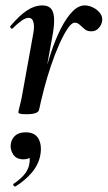

<svg xmlns="http://www.w3.org/2000/svg" viewBox="-20 -415 399 711"><path d="M125 -10 115 -11Q125 -62 138.5 -115.5Q152 -169 168.5 -219Q185 -269 205 -308.5Q225 -348 247.5 -371.5Q270 -395 294 -395Q309 -395 325 -387Q341 -379 351 -365.5Q361 -352 358 -336Q356 -323 345.5 -311Q335 -299 318 -299Q303 -299 293.5 -307Q284 -315 275.5 -323Q267 -331 257 -331Q245 -331 230 -308.5Q215 -286 199 -250Q183 -214 168.5 -171Q154 -128 143 -85.5Q132 -43 125 -10ZM78 8Q60 8 54 6Q48 4 48 1Q48 -3 54 -26Q60 -49 64 -74L102 -284Q107 -309 105.5 -323Q104 -337 99 -343Q94 -349 86 -349Q75 -349 60 -338.5Q45 -328 27 -310Q24 -307 20 -311Q16 -315 19 -319Q53 -359 81 -377Q109 -395 136 -395Q157 -395 167.5 -384.5Q178 -374 180 -351.5Q182 -329 176 -292L125 -10Q123 8 78 8ZM38 275Q34 277 30.5 272.5Q27 268 31 265Q54 250 69 232.5Q84 215 88 195Q93 172 86.5 161.5Q80 151 71 149L103 134Q104 155 95 165Q86 175 67 175Q40 175 28.5 156.5Q17 138 20 118Q23 99 36.5 87Q50 75 75 75Q110 75 123 99.5Q136 124 129 161Q122 196 97 225Q72 254 38 275Z"/></svg>

Font: Cormorant Light SemiBold
Style: Italic
Weight: 600
Italic angle: -10°
Version: Version 4.000